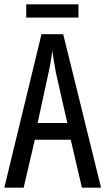

<svg xmlns="http://www.w3.org/2000/svg" viewBox="-20 -873 490 893"><path d="M361 0 309 -223H142L90 0H0L173 -714H274L450 0ZM240 -535Q235 -563 230.5 -589Q226 -615 223 -638Q218 -590 206 -536L155 -301H293ZM345 -853V-791H102V-853Z"/></svg>

Font: Noto Sans Tamil ExtraCondensed
Style: Regular
Weight: 400
Width: 2
Designer: Jelle Bosma - Monotype Design Team
Foundry: Monotype Imaging Inc.
Version: Version 2.004; ttfautohint (v1.8.4.7-5d5b)